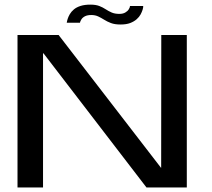

<svg xmlns="http://www.w3.org/2000/svg" viewBox="-20 -830 940 850"><path d="M57.5 0H170.5V-594H172.5L628.5 0H807V-675H694L693.5 -87.5H692.5L239.5 -675H57.5ZM513.5 -721.5Q539.5 -721.5 556.8 -728.2Q574 -735 585.2 -745Q596.5 -755 602.5 -766.2Q608.5 -777.5 611.5 -787.5Q614.5 -797.5 614 -803.5H555.5Q555.5 -797.5 550.2 -789Q545 -780.5 534.5 -774.5Q524 -768.5 508.5 -768.5Q488 -768.5 474 -774.8Q460 -781 447.5 -789.2Q435 -797.5 419.5 -803.5Q404 -809.5 380 -809.5Q355 -809.5 336.8 -803.8Q318.5 -798 307 -788.2Q295.5 -778.5 289 -767.2Q282.5 -756 279.5 -746.2Q276.5 -736.5 275.5 -729.5H334Q335 -735.5 340.2 -744Q345.5 -752.5 356.2 -758Q367 -763.5 384 -763.5Q401.5 -763.5 414.8 -757.2Q428 -751 441 -742.8Q454 -734.5 471 -728Q488 -721.5 513.5 -721.5Z"/></svg>

Font: Anybody Expanded
Style: Regular
Weight: 400
Width: 7
Version: Version 1.113;gftools[0.9.25]